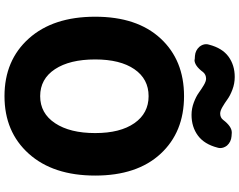

<svg xmlns="http://www.w3.org/2000/svg" viewBox="-122 -894 1029 825"><g transform="rotate(90 392.5 -481.5)"><path d="M51.8 -376Q51.8 -555.7 145 -656.7Q238.3 -757.8 393.1 -757.8Q547.9 -757.8 641.1 -656.7Q734.4 -555.7 734.4 -376Q734.4 -195.3 640.6 -90.8Q546.9 13.7 393.1 13.7Q239.3 13.7 145.5 -90.8Q51.8 -195.3 51.8 -376ZM551.8 -376Q551.8 -483.4 509.3 -544.4Q466.8 -605.5 393.1 -605.5Q319.3 -605.5 277.3 -544.4Q235.4 -483.4 235.4 -376Q235.4 -266.6 277.3 -203.1Q319.3 -139.6 393.1 -139.6Q466.8 -139.6 509.3 -203.6Q551.8 -267.6 551.8 -376ZM473.6 -790Q446.3 -790 420.4 -799.8Q394.5 -809.6 378.4 -821.3Q362.3 -833 345.7 -842.8Q329.1 -852.5 318.4 -852.5Q300.8 -852.5 290 -839.8Q262.7 -802.7 237.3 -802.7Q236.3 -802.7 235.4 -803.7L219.7 -804.7Q196.3 -806.6 180.7 -824.2Q169.9 -837.9 169.9 -852.5Q169.9 -859.4 171.9 -865.2Q186.5 -921.9 223.1 -948.7Q259.8 -975.6 310.5 -975.6Q338.9 -975.6 364.7 -965.8Q390.6 -956.1 406.7 -944.3Q422.9 -932.6 439.5 -922.9Q456.1 -913.1 467.8 -913.1Q485.4 -913.1 495.1 -925.8Q523.4 -962.9 548.8 -962.9Q549.8 -962.9 550.8 -962.9L565.4 -961.9Q589.8 -960 605.5 -942.4Q616.2 -928.7 616.2 -913.1Q616.2 -907.2 614.3 -901.4Q599.6 -844.7 562.5 -817.4Q525.4 -790 473.6 -790Z"/></g></svg>

Font: Gen Jyuu Gothic Heavy
Style: Bold
Weight: 900
Designer: [Source Han Sans]
Ryoko NISHIZUKA  (kana & ideographs); Paul D. Hunt (Latin, Greek & Cyrillic); Wenlong ZHANG  (bopomofo
Version: Version 1.002.20150607